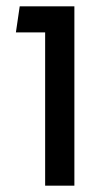

<svg xmlns="http://www.w3.org/2000/svg" viewBox="-20 -584 349 604"><path d="M122 -482H30L42 -564H214V0H122Z"/></svg>

Font: Fira GO
Style: Regular
Weight: 400
Designer: Carrois Corporate
Foundry: Carrois Corporate GbR
Version: Version 0.300